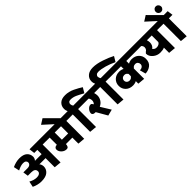

<svg xmlns="http://www.w3.org/2000/svg" viewBox="345 -2611 4277 4277"><g transform="rotate(-45 2483.5 -472.0)"><path d="M711 0V-288H516Q534 -269 543.5 -241Q553 -213 553 -184Q553 -100 487 -42Q421 16 283 16Q223 16 164 1Q105 -14 57 -38L86 -174Q130 -149 177 -134.5Q224 -120 270 -120Q321 -120 353 -141.5Q385 -163 385 -200Q385 -244 354.5 -267Q324 -290 261 -290H154L136 -413H263Q317 -413 344 -436.5Q371 -460 371 -494Q371 -523 348 -543.5Q325 -564 279 -564Q239 -564 197.5 -551.5Q156 -539 100 -510L71 -645Q120 -669 178.5 -684Q237 -699 292 -699Q419 -699 479 -644Q539 -589 539 -505Q539 -480 528 -453.5Q517 -427 501 -413H711V-548H614L597 -680H975L991 -548H879V16Z M1456 0V-189H1253Q1253 -155 1238.5 -125Q1224 -95 1184 -95Q1118 -95 1067 -143.5Q1016 -192 1016 -252Q1016 -282 1038 -301.5Q1060 -321 1099 -321V-547H985Q981 -581 977 -613.5Q973 -646 969 -680H1719L1736 -547H1624V16ZM1456 -547H1258V-321H1456Z M1619 -638 1448 -626 1164 -884 1292 -965Z M2025 -818Q1982 -818 1965.5 -795Q1949 -772 1949 -753Q1949 -733 1955.5 -714Q1962 -695 1973 -680H2091L2108 -548H1996V16L1827 0V-548H1730L1714 -680H1799Q1792 -694 1784.5 -718.5Q1777 -743 1777 -774Q1777 -861 1836 -917Q1895 -973 2008 -973Q2124 -973 2232 -920.5Q2340 -868 2415 -819L2343 -698Q2255 -748 2179.5 -783Q2104 -818 2025 -818Z M2601 -548H2501Q2509 -526 2512.5 -501Q2516 -476 2516 -457Q2516 -391 2479 -332.5Q2442 -274 2373 -243L2517 -9L2370 29L2225 -223Q2221 -223 2212 -223.5Q2203 -224 2199 -224Q2172 -224 2153 -237Q2134 -250 2129 -274Q2129 -330 2171.5 -377.5Q2214 -425 2265 -425Q2281 -425 2295 -410Q2309 -395 2317 -377Q2336 -390 2345.5 -415.5Q2355 -441 2355 -462Q2355 -487 2347 -511Q2339 -535 2324 -548H2102L2086 -680H2584Z M2901 -818Q2857 -818 2835.5 -795Q2814 -772 2814 -753Q2814 -733 2820.5 -714Q2827 -695 2838 -680H2956L2973 -548H2861V16L2692 0V-548H2595L2579 -680H2664Q2657 -694 2649.5 -718.5Q2642 -743 2642 -774Q2642 -861 2706 -917Q2770 -973 2883 -973Q3003 -973 3153.5 -921.5Q3304 -870 3398 -819L3325 -698Q3215 -752 3099.5 -785Q2984 -818 2901 -818Z M3000 -272Q3000 -366 3064.5 -429Q3129 -492 3235 -492Q3265 -492 3300 -482.5Q3335 -473 3345 -463V-547H2967Q2963 -581 2959 -613.5Q2955 -646 2951 -680H3884L3900 -547H3513V-461Q3523 -470 3556.5 -481Q3590 -492 3621 -492Q3727 -492 3792 -429.5Q3857 -367 3857 -272Q3857 -156 3783 -101.5Q3709 -47 3618 -45L3580 -186Q3631 -186 3660 -210Q3689 -234 3689 -273Q3689 -309 3666.5 -334Q3644 -359 3603 -359Q3566 -359 3544 -341Q3522 -323 3513 -309V16L3345 0V-81Q3335 -71 3300 -62Q3265 -53 3235 -53Q3129 -53 3064.5 -115.5Q3000 -178 3000 -272ZM3259 -186Q3293 -186 3314 -203Q3335 -220 3345 -235V-309Q3335 -324 3314 -341Q3293 -358 3259 -358Q3218 -358 3192.5 -333.5Q3167 -309 3167 -272Q3167 -235 3192.5 -210.5Q3218 -186 3259 -186Z M4315 0V-165Q4290 -152 4254.5 -146.5Q4219 -141 4182 -141Q4088 -141 4012.5 -203.5Q3937 -266 3937 -353L3967 -386Q3986 -393 4002 -417.5Q4018 -442 4018 -476Q4018 -495 4006.5 -517.5Q3995 -540 3980 -548H3895L3879 -680H4579L4595 -548H4483V16ZM4206 -280Q4244 -280 4276 -298Q4308 -316 4315 -345V-548H4164Q4170 -532 4174 -508.5Q4178 -485 4178 -469Q4178 -426 4162.5 -390.5Q4147 -355 4110 -327Q4123 -311 4145 -295.5Q4167 -280 4206 -280Z M4686 0V-547H4589Q4585 -581 4581 -613.5Q4577 -646 4573 -680H4638L4414 -884L4542 -965L4826 -680H4949L4967 -547H4854V16ZM4749 -856Q4749 -892 4774 -917.5Q4799 -943 4834 -943Q4871 -943 4896 -917.5Q4921 -892 4921 -856Q4921 -821 4896 -796Q4871 -771 4834 -771Q4799 -771 4774 -796Q4749 -821 4749 -856Z"/></g></svg>

Font: Palanquin Dark SemiBold
Style: Regular
Weight: 600
Designer: Pria Ravichandran
Version: Version 1.001